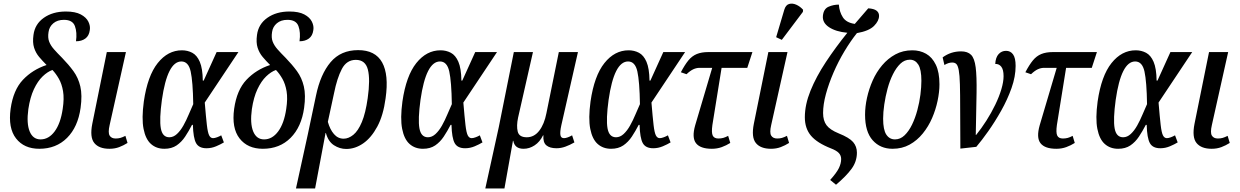

<svg xmlns="http://www.w3.org/2000/svg" viewBox="-20 -830 7002 1084"><path d="M202 10Q116 10 70.5 -48.5Q25 -107 40 -216Q55 -322 109.5 -379.5Q164 -437 243 -463Q220 -486 201 -508.5Q182 -531 172.5 -560.5Q163 -590 169 -633Q177 -694 227.5 -729.5Q278 -765 352 -765Q405 -765 436 -748.5Q467 -732 479 -707.5Q491 -683 487 -660Q483 -628 462 -612.5Q441 -597 409 -597Q416 -647 403 -682.5Q390 -718 341 -718Q304 -718 281 -698.5Q258 -679 254 -649Q249 -617 257.5 -595Q266 -573 284.5 -552Q303 -531 331 -503Q367 -466 394.5 -428.5Q422 -391 433.5 -342Q445 -293 435 -221Q420 -113 358.5 -51.5Q297 10 202 10ZM209 -43Q255 -43 288.5 -88Q322 -133 334 -215Q343 -274 336 -315Q329 -356 312.5 -385Q296 -414 276 -435Q248 -425 220.5 -398.5Q193 -372 171.5 -326.5Q150 -281 140 -214Q129 -133 147.5 -88Q166 -43 209 -43Z M598 10Q539 10 512.5 -22.5Q486 -55 501 -131L583 -536H691L599 -124Q589 -81 599 -64.5Q609 -48 633 -48Q648 -48 660 -51.5Q672 -55 688 -63L700 -23Q678 -9 653 0.5Q628 10 598 10Z M908 10Q863 10 832.5 -17Q802 -44 790.5 -102.5Q779 -161 792 -257Q813 -402 870.5 -474Q928 -546 1007 -546Q1039 -546 1065.5 -532Q1092 -518 1108 -481Q1124 -444 1125 -375H1130L1203 -536H1326L1136 -251Q1143 -167 1148 -124Q1153 -81 1161 -65.5Q1169 -50 1183 -50Q1192 -50 1205.5 -55Q1219 -60 1229 -66L1244 -26Q1226 -15 1200 -4Q1174 7 1146 7Q1103 7 1087 -22Q1071 -51 1069 -125H1064Q1046 -90 1025.5 -59Q1005 -28 977 -9Q949 10 908 10ZM936 -55Q959 -55 979 -73.5Q999 -92 1015.5 -121.5Q1032 -151 1045.5 -183.5Q1059 -216 1071 -242Q1069 -370 1056.5 -426.5Q1044 -483 1004 -483Q925 -483 894 -266Q879 -156 888 -105.5Q897 -55 936 -55Z M1464 10Q1378 10 1332.5 -48.5Q1287 -107 1302 -216Q1317 -322 1371.5 -379.5Q1426 -437 1505 -463Q1482 -486 1463 -508.5Q1444 -531 1434.5 -560.5Q1425 -590 1431 -633Q1439 -694 1489.5 -729.5Q1540 -765 1614 -765Q1667 -765 1698 -748.5Q1729 -732 1741 -707.5Q1753 -683 1749 -660Q1745 -628 1724 -612.5Q1703 -597 1671 -597Q1678 -647 1665 -682.5Q1652 -718 1603 -718Q1566 -718 1543 -698.5Q1520 -679 1516 -649Q1511 -617 1519.5 -595Q1528 -573 1546.5 -552Q1565 -531 1593 -503Q1629 -466 1656.5 -428.5Q1684 -391 1695.5 -342Q1707 -293 1697 -221Q1682 -113 1620.5 -51.5Q1559 10 1464 10ZM1471 -43Q1517 -43 1550.5 -88Q1584 -133 1596 -215Q1605 -274 1598 -315Q1591 -356 1574.5 -385Q1558 -414 1538 -435Q1510 -425 1482.5 -398.5Q1455 -372 1433.5 -326.5Q1412 -281 1402 -214Q1391 -133 1409.5 -88Q1428 -43 1471 -43Z M1764 -290Q1789 -411 1846.5 -479Q1904 -547 2002 -547Q2099 -547 2137.5 -477.5Q2176 -408 2157 -275Q2144 -178 2110 -115Q2076 -52 2030.5 -20.5Q1985 11 1935 11Q1898 11 1865.5 -10Q1833 -31 1820 -79H1818L1759 234H1651L1718 -72ZM1920 -47Q1948 -47 1975 -69Q2002 -91 2023 -141Q2044 -191 2056 -276Q2071 -382 2057 -437Q2043 -492 1989 -492Q1937 -492 1910 -440.5Q1883 -389 1866 -304L1831 -142Q1843 -99 1865.5 -73Q1888 -47 1920 -47Z M2368 10Q2323 10 2292.5 -17Q2262 -44 2250.5 -102.5Q2239 -161 2252 -257Q2273 -402 2330.5 -474Q2388 -546 2467 -546Q2499 -546 2525.5 -532Q2552 -518 2568 -481Q2584 -444 2585 -375H2590L2663 -536H2786L2596 -251Q2603 -167 2608 -124Q2613 -81 2621 -65.5Q2629 -50 2643 -50Q2652 -50 2665.5 -55Q2679 -60 2689 -66L2704 -26Q2686 -15 2660 -4Q2634 7 2606 7Q2563 7 2547 -22Q2531 -51 2529 -125H2524Q2506 -90 2485.5 -59Q2465 -28 2437 -9Q2409 10 2368 10ZM2396 -55Q2419 -55 2439 -73.5Q2459 -92 2475.5 -121.5Q2492 -151 2505.5 -183.5Q2519 -216 2531 -242Q2529 -370 2516.5 -426.5Q2504 -483 2464 -483Q2385 -483 2354 -266Q2339 -156 2348 -105.5Q2357 -55 2396 -55Z M2720 234 2796 -112 2881 -536H2989L2905 -166Q2895 -119 2903 -87Q2911 -55 2954 -55Q2996 -55 3024.5 -92Q3053 -129 3065 -191L3135 -536H3243L3149 -122Q3141 -85 3144 -67.5Q3147 -50 3164 -50Q3173 -50 3185.5 -54.5Q3198 -59 3210 -66L3223 -26Q3197 -11 3172 -2Q3147 7 3122 7Q3084 7 3064.5 -9.5Q3045 -26 3048 -66H3046Q3028 -29 2998.5 -9.5Q2969 10 2936 10Q2886 10 2878 -35H2876L2828 234Z M3430 10Q3385 10 3354.5 -17Q3324 -44 3312.5 -102.5Q3301 -161 3314 -257Q3335 -402 3392.5 -474Q3450 -546 3529 -546Q3561 -546 3587.5 -532Q3614 -518 3630 -481Q3646 -444 3647 -375H3652L3725 -536H3848L3658 -251Q3665 -167 3670 -124Q3675 -81 3683 -65.5Q3691 -50 3705 -50Q3714 -50 3727.5 -55Q3741 -60 3751 -66L3766 -26Q3748 -15 3722 -4Q3696 7 3668 7Q3625 7 3609 -22Q3593 -51 3591 -125H3586Q3568 -90 3547.5 -59Q3527 -28 3499 -9Q3471 10 3430 10ZM3458 -55Q3481 -55 3501 -73.5Q3521 -92 3537.5 -121.5Q3554 -151 3567.5 -183.5Q3581 -216 3593 -242Q3591 -370 3578.5 -426.5Q3566 -483 3526 -483Q3447 -483 3416 -266Q3401 -156 3410 -105.5Q3419 -55 3458 -55Z M3999 10Q3934 10 3909.5 -21.5Q3885 -53 3905 -123L4001 -447H3930Q3912 -447 3894.5 -439Q3877 -431 3856 -411L3824 -422Q3846 -464 3866.5 -489Q3887 -514 3914 -525Q3941 -536 3979 -536H4228L4199 -447H4054L4002 -124Q3996 -81 4004 -64.5Q4012 -48 4036 -48Q4051 -48 4063.5 -51.5Q4076 -55 4091 -63L4103 -23Q4081 -9 4055 0.5Q4029 10 3999 10Z M4333 10Q4274 10 4247.5 -22.5Q4221 -55 4236 -131L4318 -536H4426L4334 -124Q4324 -81 4334 -64.5Q4344 -48 4368 -48Q4383 -48 4395 -51.5Q4407 -55 4423 -63L4435 -23Q4413 -9 4388 0.5Q4363 10 4333 10ZM4394 -605 4362 -620 4408 -775Q4416 -802 4435 -807.5Q4454 -813 4475.5 -803.5Q4497 -794 4514 -775L4513 -763Z M4700 213 4667 186Q4703 146 4716 119.5Q4729 93 4729 68Q4729 48 4716 34Q4703 20 4672 8Q4593 -23 4558.5 -64Q4524 -105 4524 -168Q4524 -239 4556 -318Q4588 -397 4642.5 -479.5Q4697 -562 4764 -645Q4699 -651 4660.5 -676.5Q4622 -702 4626 -741Q4630 -780 4658 -792Q4686 -804 4716 -804Q4719 -763 4738.5 -732.5Q4758 -702 4806 -695Q4825 -717 4844 -739Q4863 -761 4882 -783Q4914 -781 4928.5 -770Q4943 -759 4943 -741Q4943 -712 4914.5 -683.5Q4886 -655 4818 -643Q4782 -598 4747.5 -540.5Q4713 -483 4686 -420.5Q4659 -358 4643 -299Q4627 -240 4627 -192Q4627 -149 4646.5 -123Q4666 -97 4715 -77Q4775 -53 4796.5 -28Q4818 -3 4818 32Q4818 82 4787.5 123.5Q4757 165 4700 213Z M5019 10Q4950 10 4907 -38Q4864 -86 4864 -182Q4864 -228 4875 -278Q4886 -328 4907 -375.5Q4928 -423 4960.5 -461.5Q4993 -500 5035.5 -523Q5078 -546 5131 -546Q5174 -546 5208.5 -526.5Q5243 -507 5263.5 -464.5Q5284 -422 5284 -354Q5284 -311 5273.5 -261Q5263 -211 5242.5 -163.5Q5222 -116 5190 -76.5Q5158 -37 5115.5 -13.5Q5073 10 5019 10ZM5033 -43Q5063 -43 5087 -66Q5111 -89 5129 -126Q5147 -163 5159 -207.5Q5171 -252 5176.5 -295.5Q5182 -339 5182 -374Q5182 -438 5164.5 -465.5Q5147 -493 5117 -493Q5087 -493 5063.5 -470.5Q5040 -448 5021.5 -411Q5003 -374 4991 -329.5Q4979 -285 4972.5 -240.5Q4966 -196 4966 -160Q4966 -97 4984 -70Q5002 -43 5033 -43Z M5302 -506Q5348 -540 5406 -540Q5443 -540 5462.5 -520.5Q5482 -501 5488.5 -450Q5495 -399 5493.5 -306.5Q5492 -214 5489 -68H5491Q5521 -105 5549 -149Q5577 -193 5599 -238.5Q5621 -284 5633.5 -326Q5646 -368 5646 -400Q5646 -437 5633 -453.5Q5620 -470 5599 -469Q5601 -506 5618 -524.5Q5635 -543 5660 -543Q5685 -543 5699.5 -523Q5714 -503 5714 -458Q5714 -398 5691 -333Q5668 -268 5632.5 -205Q5597 -142 5559.5 -89Q5522 -36 5492 -1L5402 9Q5401 -124 5401 -212Q5401 -300 5399.5 -353.5Q5398 -407 5393 -433.5Q5388 -460 5379.5 -468.5Q5371 -477 5356 -477Q5335 -477 5312 -463Z M5944 10Q5879 10 5854.5 -21.5Q5830 -53 5850 -123L5946 -447H5875Q5857 -447 5839.5 -439Q5822 -431 5801 -411L5769 -422Q5791 -464 5811.5 -489Q5832 -514 5859 -525Q5886 -536 5924 -536H6173L6144 -447H5999L5947 -124Q5941 -81 5949 -64.5Q5957 -48 5981 -48Q5996 -48 6008.5 -51.5Q6021 -55 6036 -63L6048 -23Q6026 -9 6000 0.5Q5974 10 5944 10Z M6293 10Q6248 10 6217.5 -17Q6187 -44 6175.5 -102.5Q6164 -161 6177 -257Q6198 -402 6255.5 -474Q6313 -546 6392 -546Q6424 -546 6450.5 -532Q6477 -518 6493 -481Q6509 -444 6510 -375H6515L6588 -536H6711L6521 -251Q6528 -167 6533 -124Q6538 -81 6546 -65.5Q6554 -50 6568 -50Q6577 -50 6590.5 -55Q6604 -60 6614 -66L6629 -26Q6611 -15 6585 -4Q6559 7 6531 7Q6488 7 6472 -22Q6456 -51 6454 -125H6449Q6431 -90 6410.5 -59Q6390 -28 6362 -9Q6334 10 6293 10ZM6321 -55Q6344 -55 6364 -73.5Q6384 -92 6400.5 -121.5Q6417 -151 6430.5 -183.5Q6444 -216 6456 -242Q6454 -370 6441.5 -426.5Q6429 -483 6389 -483Q6310 -483 6279 -266Q6264 -156 6273 -105.5Q6282 -55 6321 -55Z M6821 10Q6762 10 6735.5 -22.5Q6709 -55 6724 -131L6806 -536H6914L6822 -124Q6812 -81 6822 -64.5Q6832 -48 6856 -48Q6871 -48 6883 -51.5Q6895 -55 6911 -63L6923 -23Q6901 -9 6876 0.5Q6851 10 6821 10Z"/></svg>

Font: Noto Serif ExtraCondensed Medium
Style: Italic
Weight: 500
Width: 2
Italic angle: -12°
Designer: Monotype Design Team
Foundry: Monotype Imaging Inc.
Version: Version 2.013; ttfautohint (v1.8.4.7-5d5b)